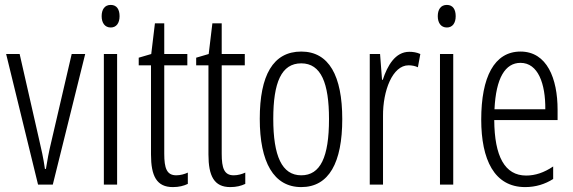

<svg xmlns="http://www.w3.org/2000/svg" viewBox="-20 -752 2334 782"><path d="M135 0H195L327 -532H272L189 -175C179 -134 172 -96 167 -64H163C157 -107 148 -147 139 -185L60 -532H5Z M431 -732C406 -732 394 -713 394 -686C394 -659 407 -640 431 -640C454 -640 467 -658 467 -686C467 -713 456 -732 431 -732ZM457 -532H403V0H457Z M698 -38C659 -38 649 -67 649 -126V-486H743V-532H649V-657H611L596 -532L545 -517V-486H595V-123C595 -35 618 10 684 10C709 10 728 5 745 -3V-49C732 -43 715 -38 698 -38Z M932 -38C893 -38 883 -67 883 -126V-486H977V-532H883V-657H845L830 -532L779 -517V-486H829V-123C829 -35 852 10 918 10C943 10 962 5 979 -3V-49C966 -43 949 -38 932 -38Z M1374 -267C1374 -443 1320 -542 1207 -542C1092 -542 1038 -445 1038 -268C1038 -91 1095 10 1207 10C1320 10 1374 -90 1374 -267ZM1093 -268C1093 -416 1126 -494 1207 -494C1288 -494 1320 -413 1320 -267C1320 -112 1285 -38 1207 -38C1128 -38 1093 -117 1093 -268Z M1647 -541C1590 -541 1558 -485 1539 -427H1536L1528 -532H1486V0H1540V-279C1539 -383 1579 -486 1644 -486C1658 -486 1672 -483 1682 -478L1692 -532C1677 -539 1661 -541 1647 -541Z M1800 -732C1775 -732 1763 -713 1763 -686C1763 -659 1776 -640 1800 -640C1823 -640 1836 -658 1836 -686C1836 -713 1825 -732 1800 -732ZM1826 -532H1772V0H1826Z M2100 -542C1993 -542 1940 -438 1940 -265C1940 -102 1993 10 2119 10C2162 10 2200 -2 2233 -23V-74C2196 -49 2160 -37 2123 -37C2036 -37 1994 -115 1993 -263H2251V-305C2251 -432 2208 -542 2100 -542ZM2100 -496C2172 -496 2202 -410 2201 -307H1994C2000 -435 2038 -496 2100 -496Z"/></svg>

Font: Noto Sans Lao Looped ExtraCondensed Light
Style: Regular
Weight: 300
Width: 2
Designer: Mark Frömberg, Ben Mitchell
Foundry: The Fontpad Ltd
Version: Version 1.002